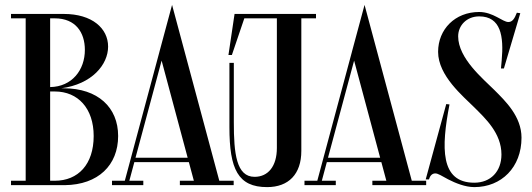

<svg xmlns="http://www.w3.org/2000/svg" viewBox="-20 -757 2175 785"><path d="M463 -201C463 -318 380 -396 241 -396H229.8C355.8 -412.4 422 -492.8 422 -566.5C422 -641.2 356.5 -700 241 -700H25V-682H85V-18H25V0H245V0C381.6 -1.6 463 -81.7 463 -201ZM204 -682C289.2 -682 327 -624.2 327 -553C327 -471.4 274.9 -402.5 185 -401V-682ZM185 -18V-383H204C299.5 -383 363 -313 363 -201C363 -85 299.5 -18 204 -18Z M683.5 -737 631.5 -544V-543.7L490.3 -18H437.9V0H565.9V-18H508.8L529.2 -94H752.2L772.6 -18H715.4V0H935.4V-18H876.6ZM640.8 -509.2 747.3 -112H534Z M1272 -700H939L914 -532H928L978.9 -682H1112V-152C1112 -77 1076 -34 1021 -34C946 -34 936 -130 936 -257V-500H918V-237C918 -65.5 953 8 1072 8C1160 8 1212 -45 1212 -140V-682H1272Z M1470.5 -737 1418.5 -544V-543.7L1277.3 -18H1224.9V0H1352.9V-18H1295.8L1316.2 -94H1539.2L1559.6 -18H1502.4V0H1722.4V-18H1663.6ZM1427.8 -509.2 1534.3 -112H1321Z M1919.2 8C2030.2 8 2112.2 -73 2112.2 -194C2112.2 -281 2046.2 -344 2001.2 -389C1956.2 -434 1853.2 -518 1853.2 -608.5C1853.2 -652.8 1888 -690 1939.2 -690C2027.8 -690 2040.2 -609 2031.2 -510L2028.2 -477H2040.2L2107.2 -703L2093.2 -705C2083.2 -679 2074.2 -667 2058.2 -667C2035.2 -667 1996.2 -708 1939.2 -708C1840.2 -708 1771.2 -637 1771.2 -545C1771.2 -447 1874.2 -363 1919.2 -318C1964.2 -273 2030.2 -212.5 2030.2 -125.5C2030.2 -56 1986 -10 1919.2 -10C1779.2 -10 1783.8 -153.5 1817.8 -330L1804.5 -331.5L1720.5 -23.5H1733.8C1737.8 -37.5 1745.8 -47.5 1758.8 -48C1771.2 -48.5 1786.8 -37 1812.8 -23.5C1841.8 -8.5 1882.2 8 1919.2 8Z"/></svg>

Font: Picaflor 24 pt
Style: Regular
Weight: 400
Designer: Ariel Martín Pérez
Foundry: Tunera Type Foundry
Version: Version 1.000;hotconv 1.0.109;makeotfexe 2.5.65596